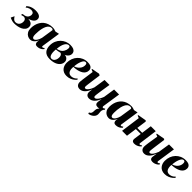

<svg xmlns="http://www.w3.org/2000/svg" viewBox="408 -2180 4096 4096"><g transform="rotate(45 2456.0 -132.0)"><path d="M127.5 8Q95 8 66.8 1.2Q38.5 -5.5 17.8 -14.5Q-3 -23.5 -13.5 -29L24.5 -106.5Q34 -92.5 47.8 -74.2Q61.5 -56 80.8 -42.5Q100 -29 124.5 -29Q164 -29 190 -47.2Q216 -65.5 228.8 -94Q241.5 -122.5 241.5 -152.5Q242 -180 233.2 -200Q224.5 -220 207.2 -230.5Q190 -241 162.5 -240.5L99.5 -223.5L112.5 -263.5L156.5 -268Q200 -276 222.8 -297Q245.5 -318 253.5 -342.8Q261.5 -367.5 261.5 -385Q261.5 -421 239 -437.8Q216.5 -454.5 181 -454.5Q159.5 -454.5 136.2 -447.8Q113 -441 93 -429.2Q73 -417.5 62 -402.5L49.5 -438.5Q68 -455.5 96.8 -473Q125.5 -490.5 165.5 -502Q205.5 -513.5 257.5 -513.5Q332 -513.5 375.2 -487.5Q418.5 -461.5 418.5 -410Q418.5 -376 399.2 -350.5Q380 -325 348.8 -307Q317.5 -289 280.5 -278Q243.5 -267 208 -262.5L201 -271Q270 -281.5 315.5 -269.8Q361 -258 383.8 -231Q406.5 -204 406.5 -169Q406.5 -120.5 381.2 -86.8Q356 -53 314.8 -32Q273.5 -11 224.2 -1.5Q175 8 127.5 8Z M897 -89.5Q894.5 -70.5 899.2 -64.2Q904 -58 913 -58Q924 -58 935 -63.5Q946 -69 957.5 -82L969.5 -58.5Q955.5 -41 934 -24.8Q912.5 -8.5 884.2 1.5Q856 11.5 821 11.5Q778 11.5 762.8 -13.8Q747.5 -39 752 -69.5L759.5 -119Q750 -89.5 729 -59.5Q708 -29.5 677.2 -9Q646.5 11.5 609 11.5Q568.5 11.5 531.5 -8Q494.5 -27.5 471.2 -67.8Q448 -108 448 -170Q448 -225.5 461 -276.5Q474 -327.5 499.8 -370.5Q525.5 -413.5 564 -445.8Q602.5 -478 654 -496Q705.5 -514 769 -514Q800 -514 824.2 -507.8Q848.5 -501.5 870 -492.5L960.5 -511ZM806 -466.5Q804 -475 793.8 -482.8Q783.5 -490.5 765 -490.5Q727 -490.5 700.2 -468.8Q673.5 -447 655.8 -410.5Q638 -374 627.5 -329.5Q617 -285 612.8 -238.8Q608.5 -192.5 608.5 -152Q608.5 -109 615.2 -87Q622 -65 633.2 -57Q644.5 -49 657 -49Q672 -49 687.8 -60.5Q703.5 -72 718.5 -92.2Q733.5 -112.5 745.5 -139.2Q757.5 -166 764.5 -197Z M1199.5 10.5Q1146 10.5 1107 -4Q1068 -18.5 1043 -46.2Q1018 -74 1006.2 -112.8Q994.5 -151.5 994.5 -199Q994.5 -270.5 1019.5 -328.8Q1044.5 -387 1087.8 -429.2Q1131 -471.5 1186 -494.2Q1241 -517 1300.5 -517Q1359.5 -517 1394.8 -501.8Q1430 -486.5 1445.5 -461.8Q1461 -437 1461 -408.5Q1461 -379 1448 -354.2Q1435 -329.5 1413 -310.8Q1391 -292 1363 -281Q1394 -281 1418.8 -267.5Q1443.5 -254 1458 -230Q1472.5 -206 1472.5 -174.5Q1472.5 -136 1454 -102.5Q1435.5 -69 1400.5 -43.5Q1365.5 -18 1314.8 -3.8Q1264 10.5 1199.5 10.5ZM1221.5 -21.5Q1249 -21.5 1271 -38Q1293 -54.5 1306.5 -84.2Q1320 -114 1320.5 -154Q1321.5 -180.5 1315.2 -199.2Q1309 -218 1297.8 -230.2Q1286.5 -242.5 1272 -249.5Q1260 -247 1245.8 -243.5Q1231.5 -240 1217 -237Q1202.5 -234 1188 -232Q1179 -231.5 1169.2 -230.5Q1159.5 -229.5 1149.5 -229.5Q1148 -217.5 1146.8 -201.5Q1145.5 -185.5 1145.5 -170.5Q1145.5 -132.5 1152.2 -98.5Q1159 -64.5 1175.8 -43Q1192.5 -21.5 1221.5 -21.5ZM1152 -250.5Q1177 -255 1199.2 -263.2Q1221.5 -271.5 1239.2 -282Q1257 -292.5 1266.5 -302.5Q1285.5 -322.5 1298 -344.2Q1310.5 -366 1317 -388.5Q1323.5 -411 1323.5 -432.5Q1323.5 -459.5 1314.5 -474.2Q1305.5 -489 1283 -489Q1260 -489 1238.5 -474.8Q1217 -460.5 1199 -431.2Q1181 -402 1168.8 -357.2Q1156.5 -312.5 1152 -250.5Z M1930.5 -97.5Q1916 -77.5 1885 -51.8Q1854 -26 1808.5 -7.2Q1763 11.5 1704.5 11.5Q1655 11.5 1618.2 -5.5Q1581.5 -22.5 1558 -51.2Q1534.5 -80 1523 -116.2Q1511.5 -152.5 1511.5 -191.5Q1511.5 -261.5 1534.2 -321Q1557 -380.5 1599 -424.8Q1641 -469 1697.5 -493.8Q1754 -518.5 1820.5 -518.5Q1873 -518.5 1905 -505Q1937 -491.5 1951.8 -468.2Q1966.5 -445 1966.5 -415Q1966.5 -371 1947.2 -339.5Q1928 -308 1895.8 -287Q1863.5 -266 1824.8 -253.8Q1786 -241.5 1746.5 -235.8Q1707 -230 1674 -229Q1671.5 -194 1675.2 -162.2Q1679 -130.5 1690.8 -106.2Q1702.5 -82 1724.2 -67.8Q1746 -53.5 1779 -53.5Q1809 -53.5 1834.8 -63Q1860.5 -72.5 1881.2 -87.5Q1902 -102.5 1917.5 -119.5ZM1788.5 -489Q1764.5 -489 1745.2 -466.5Q1726 -444 1711.8 -408Q1697.5 -372 1688.5 -330Q1679.5 -288 1676 -249Q1696 -252.5 1717.5 -263Q1739 -273.5 1759 -289.8Q1779 -306 1795 -327.2Q1811 -348.5 1820.5 -374.5Q1830 -400.5 1830 -430.5Q1830 -464.5 1818.8 -476.8Q1807.5 -489 1788.5 -489Z M2608 253 2598 222Q2619.5 213.5 2630.8 201.2Q2642 189 2647 173Q2652.5 158.5 2652.8 138.5Q2653 118.5 2654 98.5Q2654.5 60 2672.8 37.2Q2691 14.5 2706 -5L2786.5 -48.5Q2772.5 -30.5 2765.5 -10.2Q2758.5 10 2758.5 30.5Q2758.5 45.5 2761.8 66.8Q2765 88 2765 108Q2765 137.5 2751 163.5Q2737 189.5 2712.5 209Q2691 226.5 2664.2 237.8Q2637.5 249 2608 253ZM2172.5 -285.5Q2170.5 -266.5 2167 -242.8Q2163.5 -219 2160.5 -195.2Q2157.5 -171.5 2155.5 -152.2Q2153.5 -133 2153.5 -124Q2153.5 -104.5 2159.2 -93.8Q2165 -83 2183.5 -83Q2202.5 -83 2224.2 -104Q2246 -125 2266.8 -160.5Q2287.5 -196 2302.5 -240Q2306.5 -264.5 2311.8 -297.8Q2317 -331 2321 -356.5Q2324 -375.5 2328.2 -404Q2332.5 -432.5 2336.5 -460Q2340.5 -487.5 2342.5 -502.5H2493Q2485 -450.5 2477 -400.2Q2469 -350 2462.2 -304.5Q2455.5 -259 2450.2 -222.8Q2445 -186.5 2442 -161.8Q2439 -137 2439 -127.5Q2439 -105.5 2444.8 -94.2Q2450.5 -83 2469 -83Q2489.5 -83 2512.2 -105Q2535 -127 2555.8 -163Q2576.5 -199 2592 -241.5L2631.5 -502.5H2782L2719.5 -89.5Q2719 -71.5 2725.5 -64.8Q2732 -58 2740.5 -58Q2751.5 -58 2762.8 -63.8Q2774 -69.5 2785 -81.5L2797.5 -58.5Q2782.5 -38.5 2761.2 -22.5Q2740 -6.5 2711.5 2.8Q2683 12 2646.5 12Q2606.5 12 2586.8 -10Q2567 -32 2575 -85L2588 -173Q2574 -135.5 2554.8 -102.2Q2535.5 -69 2510.5 -43Q2485.5 -17 2454 -2.2Q2422.5 12.5 2384.5 12.5Q2356 12.5 2333 -0.2Q2310 -13 2298.2 -39Q2286.5 -65 2291 -103L2300 -172.5Q2287 -137.5 2268.2 -104.2Q2249.5 -71 2225 -44.8Q2200.5 -18.5 2170.2 -3Q2140 12.5 2103.5 12.5Q2068.5 12.5 2045.5 -1.8Q2022.5 -16 2010.8 -40.2Q1999 -64.5 1999 -94.5Q1999 -108.5 2001 -129.2Q2003 -150 2006 -173.8Q2009 -197.5 2012.2 -220.2Q2015.5 -243 2018 -261L2043.5 -443L1988.5 -465.5L1991 -482L2167.5 -515L2201.5 -495Z M3268 -89.5Q3265.5 -70.5 3270.2 -64.2Q3275 -58 3284 -58Q3295 -58 3306 -63.5Q3317 -69 3328.5 -82L3340.5 -58.5Q3326.5 -41 3305 -24.8Q3283.5 -8.5 3255.2 1.5Q3227 11.5 3192 11.5Q3149 11.5 3133.8 -13.8Q3118.5 -39 3123 -69.5L3130.5 -119Q3121 -89.5 3100 -59.5Q3079 -29.5 3048.2 -9Q3017.5 11.5 2980 11.5Q2939.5 11.5 2902.5 -8Q2865.5 -27.5 2842.2 -67.8Q2819 -108 2819 -170Q2819 -225.5 2832 -276.5Q2845 -327.5 2870.8 -370.5Q2896.5 -413.5 2935 -445.8Q2973.5 -478 3025 -496Q3076.5 -514 3140 -514Q3171 -514 3195.2 -507.8Q3219.5 -501.5 3241 -492.5L3331.5 -511ZM3177 -466.5Q3175 -475 3164.8 -482.8Q3154.5 -490.5 3136 -490.5Q3098 -490.5 3071.2 -468.8Q3044.5 -447 3026.8 -410.5Q3009 -374 2998.5 -329.5Q2988 -285 2983.8 -238.8Q2979.5 -192.5 2979.5 -152Q2979.5 -109 2986.2 -87Q2993 -65 3004.2 -57Q3015.5 -49 3028 -49Q3043 -49 3058.8 -60.5Q3074.5 -72 3089.5 -92.2Q3104.5 -112.5 3116.5 -139.2Q3128.5 -166 3135.5 -197Z M3832.5 -88Q3830.5 -70 3836.2 -64Q3842 -58 3848.5 -58Q3857.5 -58 3869.2 -63.2Q3881 -68.5 3894 -81.5L3905.5 -59Q3893 -45 3871.2 -28.5Q3849.5 -12 3817.5 0Q3785.5 12 3742.5 12Q3728 12 3711.8 5.2Q3695.5 -1.5 3685.8 -19.2Q3676 -37 3680 -70L3703 -234.5H3556L3523 0H3374.5L3435 -442.5L3379.5 -465.5L3382 -482L3572 -515L3591.5 -497L3560.5 -273.5H3708.5L3739 -502.5H3888.5Z M4049 12.5Q4013 12.5 3990 -2.2Q3967 -17 3955.8 -40.8Q3944.5 -64.5 3944.5 -92.5Q3944.5 -107 3946.5 -128Q3948.5 -149 3951.5 -172.8Q3954.5 -196.5 3957.8 -219Q3961 -241.5 3964 -259L3993.5 -443L3939.5 -465.5L3942 -482L4126.5 -515L4147 -497L4117.5 -283Q4115 -263.5 4111.8 -238.8Q4108.5 -214 4105.5 -190.8Q4102.5 -167.5 4100.8 -149.8Q4099 -132 4099 -125.5Q4099 -112.5 4101.2 -103Q4103.5 -93.5 4109.8 -88.2Q4116 -83 4128 -83Q4150.5 -83 4173 -106.5Q4195.5 -130 4214.8 -165.8Q4234 -201.5 4247 -238L4288.5 -502.5H4437L4375.5 -88Q4373.5 -72 4379.5 -65Q4385.5 -58 4393.5 -58Q4403 -58 4415.2 -64Q4427.5 -70 4438 -82L4450 -58.5Q4435 -39 4411.5 -23.2Q4388 -7.5 4359.8 2Q4331.5 11.5 4301 11.5Q4261.5 11.5 4243.5 -5.8Q4225.5 -23 4225.5 -51.5Q4225.5 -57.5 4227 -70.8Q4228.5 -84 4231 -101.5Q4233.5 -119 4236.5 -137.8Q4239.5 -156.5 4242 -173H4240Q4227.5 -138 4209.2 -104.8Q4191 -71.5 4167 -45Q4143 -18.5 4113.2 -3Q4083.5 12.5 4049 12.5Z M4890 -97.5Q4875.5 -77.5 4844.5 -51.8Q4813.5 -26 4768 -7.2Q4722.5 11.5 4664 11.5Q4614.5 11.5 4577.8 -5.5Q4541 -22.5 4517.5 -51.2Q4494 -80 4482.5 -116.2Q4471 -152.5 4471 -191.5Q4471 -261.5 4493.8 -321Q4516.5 -380.5 4558.5 -424.8Q4600.5 -469 4657 -493.8Q4713.5 -518.5 4780 -518.5Q4832.5 -518.5 4864.5 -505Q4896.5 -491.5 4911.2 -468.2Q4926 -445 4926 -415Q4926 -371 4906.8 -339.5Q4887.5 -308 4855.2 -287Q4823 -266 4784.2 -253.8Q4745.5 -241.5 4706 -235.8Q4666.5 -230 4633.5 -229Q4631 -194 4634.8 -162.2Q4638.5 -130.5 4650.2 -106.2Q4662 -82 4683.8 -67.8Q4705.5 -53.5 4738.5 -53.5Q4768.5 -53.5 4794.2 -63Q4820 -72.5 4840.8 -87.5Q4861.5 -102.5 4877 -119.5ZM4748 -489Q4724 -489 4704.8 -466.5Q4685.5 -444 4671.2 -408Q4657 -372 4648 -330Q4639 -288 4635.5 -249Q4655.5 -252.5 4677 -263Q4698.5 -273.5 4718.5 -289.8Q4738.5 -306 4754.5 -327.2Q4770.5 -348.5 4780 -374.5Q4789.5 -400.5 4789.5 -430.5Q4789.5 -464.5 4778.2 -476.8Q4767 -489 4748 -489Z"/></g></svg>

Font: Merriweather 144pt ExtraBold
Style: Italic
Weight: 800
Italic angle: -7.8°
Version: Version 2.101